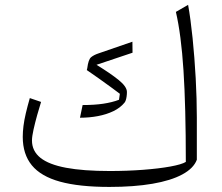

<svg xmlns="http://www.w3.org/2000/svg" viewBox="-20 -756 904 783"><path d="M782.7 -104.5V-276.9Q782.7 -352.5 778.1 -437.3Q773.4 -522 765.4 -600.8Q757.3 -679.7 747.1 -736.3L697.3 -707.5Q718.8 -614.7 728.3 -468.5Q737.8 -322.3 737.8 -95.7Q721.2 -85.4 674.6 -76.9Q627.9 -68.4 563.2 -63.5Q498.5 -58.6 427.7 -58.6Q319.8 -58.6 249.5 -71.8Q179.2 -85 144.8 -112.5Q110.4 -140.1 110.4 -183.1Q110.4 -199.2 116.7 -227.5Q123 -255.9 131.6 -286.6Q140.1 -317.4 147.5 -340.3L101.6 -356Q91.8 -321.8 85.2 -293.7Q78.6 -265.6 75.7 -241.9Q72.8 -218.3 72.8 -197.8Q72.8 -127 109.9 -81.8Q147 -36.6 225.1 -15.1Q303.2 6.3 426.3 6.3Q526.4 6.3 601.6 -6.6Q676.8 -19.5 723.1 -44.4Q769.5 -69.3 782.7 -104.5ZM520 -585.9 381.3 -538.1Q362.3 -531.7 351.3 -522.5Q340.3 -513.2 335.9 -478L334 -470.2Q355 -456.1 381.3 -437.3Q407.7 -418.5 431.6 -401.1Q455.6 -383.8 468.8 -373.5L465.3 -349.1Q437 -338.4 400.9 -333Q364.7 -327.6 316.9 -327.6L306.2 -275.9Q344.2 -275.9 379.2 -282.5Q414.1 -289.1 442.4 -302.7Q470.7 -316.4 487.8 -337.4Q490.7 -340.8 492.9 -347.2Q495.1 -353.5 496.3 -362.3Q497.6 -371.1 497.6 -380.9Q497.6 -402.3 464.6 -429.2Q431.6 -456.1 373.5 -491.7L520.5 -541Z"/></svg>

Font: Pinar VF
Style: Regular
Weight: 300
Designer: Amin Abedi
Version: Version 2.000